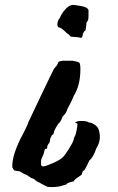

<svg xmlns="http://www.w3.org/2000/svg" viewBox="-20 -514 479 781"><path d="M301 -362 268 -365Q259 -376 253 -378Q229 -402 221 -402Q213 -403 213.5 -416.5Q214 -430 223 -441Q237 -472 260 -489Q271 -494 277 -494Q283 -494 309.5 -489.5Q336 -485 340 -473V-450Q340 -431 335.5 -427.5Q331 -424 331 -412L328 -391Q321 -386 317 -377Q316 -363 312 -361Q308 -359 301 -362ZM163 92Q158 109 157.5 111.5Q157 114 155 118Q147 134 147 140V154Q147 163 157 163Q172 160 197.5 148.5Q223 137 233.5 127.5Q244 118 261 90.5Q278 63 279.5 54Q281 45 284.5 40Q288 35 291.5 16.5Q295 -2 295 -7.5Q295 -13 290 -13Q279 -15 297 -21Q300 -22 308 -22Q336 -22 340 -16Q351 -16 364 -7.5Q377 1 381 12Q395 53 372 89Q359 127 344 138Q327 174 323.5 177.5Q320 181 317 182Q313 192 313 194.5Q313 197 304 202.5Q295 208 290 212Q280 220 280 224Q273 224 267 227Q253 230 249 237Q243 237 227 243Q204 249 173 246Q168 244 154 236.5Q140 229 138 227.5Q136 226 133 225Q125 222 119 214Q110 212 102 207Q92 198 77 193L60 183Q48 181 40 180Q36 180 30 166Q28 114 76 26Q79 19 86.5 4.5Q94 -10 95 -16Q105 -38 149 -130Q193 -222 200 -235Q201 -235 205 -240.5Q209 -246 211 -247L216 -258Q216 -263 226.5 -265.5Q237 -268 243 -267H275Q299 -263 303 -258.5Q307 -254 307 -233Q307 -167 280 -124Q270 -99 261.5 -84.5Q253 -70 251 -62Q249 -54 235 -40Q229 -24 223 -16Q218 -14 208.5 3Q199 20 199 25.5Q199 31 190 37Q190 41 184 50Q184 64 178 70.5Q172 77 172 86Q172 92 163 92Z"/></svg>

Font: Caveat Brush
Style: Regular
Weight: 400
Designer: Pablo Impallari
Foundry: Creative Lab NY
Version: Version 1.096; ttfautohint (v1.3)